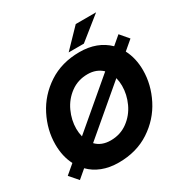

<svg xmlns="http://www.w3.org/2000/svg" viewBox="-222 -1133 1277 1324"><g transform="rotate(-30 417.0 -471.0)"><path d="M841 -684 768 -622Q807 -547 807 -452Q807 -338 752 -229.5Q697 -121 592 -52Q487 17 345 17Q272 17 214.5 -5.5Q157 -28 117 -69L51 -13L-7 -80L65 -141Q27 -214 27 -310Q27 -424 82 -532.5Q137 -641 242 -710Q347 -779 489 -779Q630 -779 717 -694L784 -751ZM214 -267 577 -575Q531 -619 461 -619Q384 -619 325.5 -576Q267 -533 236.5 -466.5Q206 -400 206 -331Q206 -299 214 -267ZM620 -496 257 -188Q300 -143 373 -143Q450 -143 508.5 -186Q567 -229 597.5 -295.5Q628 -362 628 -431Q628 -464 620 -496ZM545 -814H424L564 -959H726Z"/></g></svg>

Font: Open Sauce Sans Black Italic
Style: Regular
Weight: 900
Italic angle: -10°
Designer: Alfredo Marco Pradil
Foundry: Creative Sauce Fz LLC
Version: Version 1.477